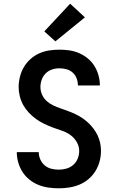

<svg xmlns="http://www.w3.org/2000/svg" viewBox="-20 -1012 640 1040"><path d="M298 8Q270 8 242 4Q214 0 188 -10.5Q162 -21 139.5 -39Q117 -57 102 -80.5Q87 -104 79 -131.5Q71 -159 71 -187Q71 -187 71 -187.5Q71 -188 71 -188H190Q190 -188 190 -188Q190 -188 190 -187Q190 -167 198.5 -148Q207 -129 222.5 -116Q238 -103 258 -98Q278 -93 298 -93Q320 -93 340.5 -99Q361 -105 377 -119Q393 -133 401 -153Q409 -173 409 -195Q409 -220 395.5 -243Q382 -266 361 -281Q340 -296 315.5 -304Q291 -312 267 -321Q243 -330 220 -341Q197 -352 176 -367Q155 -382 137 -401Q119 -420 106.5 -442Q94 -464 87.5 -489.5Q81 -515 81 -540Q81 -568 88 -596Q95 -624 109 -648Q123 -672 144.5 -691.5Q166 -711 191.5 -722.5Q217 -734 245 -738.5Q273 -743 302 -743Q329 -743 356.5 -739Q384 -735 409 -724Q434 -713 455.5 -695.5Q477 -678 491.5 -654.5Q506 -631 513.5 -604Q521 -577 521 -550Q521 -550 521 -549.5Q521 -549 521 -549H402Q402 -549 402 -549Q402 -549 402 -549Q402 -569 395 -587.5Q388 -606 373.5 -619Q359 -632 340 -637Q321 -642 302 -642Q281 -642 261.5 -635.5Q242 -629 227.5 -614.5Q213 -600 206 -580.5Q199 -561 199 -541Q199 -519 208 -499Q217 -479 233 -464.5Q249 -450 268.5 -441Q288 -432 308 -425Q328 -418 348.5 -410.5Q369 -403 388 -394Q407 -385 425 -373Q443 -361 458.5 -346.5Q474 -332 487 -314.5Q500 -297 509 -278Q518 -259 522.5 -237.5Q527 -216 527 -195Q527 -166 519.5 -138Q512 -110 497 -85.5Q482 -61 459.5 -42Q437 -23 410.5 -12Q384 -1 355.5 3.5Q327 8 298 8ZM280 -788 220 -842 360 -992 440 -918Z"/></svg>

Font: Iosevka Curly Extended
Style: Bold
Weight: 700
Width: 7
Monospace: yes
Designer: Belleve Invis
Foundry: Belleve Invis
Version: Version 11.1.0; ttfautohint (v1.8.3)